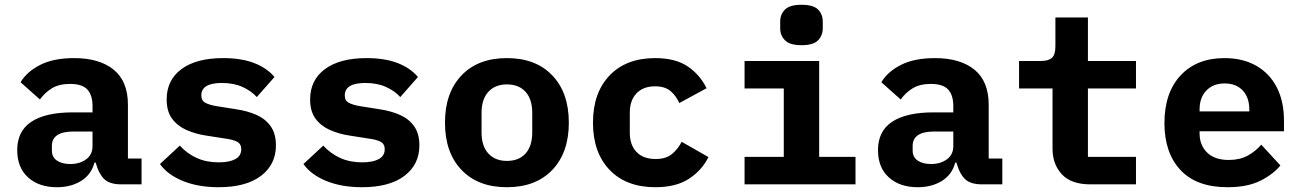

<svg xmlns="http://www.w3.org/2000/svg" viewBox="-20 -771 5440 803"><path d="M487 0Q438 0 415.5 -22.5Q393 -45 382 -85L380 -91H375Q362 -41 319.5 -14.5Q277 12 218 12Q143 12 97.5 -29Q52 -70 52 -143Q52 -223 111.5 -262Q171 -301 284 -301H367V-327Q367 -373 345.5 -396.5Q324 -420 273 -420Q227 -420 197.5 -402Q168 -384 147 -355L66 -427Q92 -471 148 -499.5Q204 -528 290 -528Q396 -528 455.5 -479.5Q515 -431 515 -333V-108H572V0ZM274 -85Q313 -85 340 -104.5Q367 -124 367 -160V-221H288Q197 -221 197 -161V-141Q197 -114 218 -99.5Q239 -85 274 -85Z M894 12Q809 12 745 -14Q681 -40 649 -85L732 -162Q762 -129 802.5 -110.5Q843 -92 895 -92Q939 -92 964 -105.5Q989 -119 989 -147Q989 -169 972 -178Q955 -187 925 -191L842 -204Q796 -211 758.5 -228Q721 -245 699 -275.5Q677 -306 677 -355Q677 -436 739 -482Q801 -528 913 -528Q989 -528 1042.5 -507.5Q1096 -487 1128 -449L1054 -365Q1032 -390 995 -407Q958 -424 908 -424Q822 -424 822 -372Q822 -350 839 -341Q856 -332 886 -327L968 -314Q1015 -307 1052.5 -290.5Q1090 -274 1112 -243Q1134 -212 1134 -163Q1134 -83 1071.5 -35.5Q1009 12 894 12Z M1494 12Q1409 12 1345 -14Q1281 -40 1249 -85L1332 -162Q1362 -129 1402.5 -110.5Q1443 -92 1495 -92Q1539 -92 1564 -105.5Q1589 -119 1589 -147Q1589 -169 1572 -178Q1555 -187 1525 -191L1442 -204Q1396 -211 1358.5 -228Q1321 -245 1299 -275.5Q1277 -306 1277 -355Q1277 -436 1339 -482Q1401 -528 1513 -528Q1589 -528 1642.5 -507.5Q1696 -487 1728 -449L1654 -365Q1632 -390 1595 -407Q1558 -424 1508 -424Q1422 -424 1422 -372Q1422 -350 1439 -341Q1456 -332 1486 -327L1568 -314Q1615 -307 1652.5 -290.5Q1690 -274 1712 -243Q1734 -212 1734 -163Q1734 -83 1671.5 -35.5Q1609 12 1494 12Z M2100 12Q1979 12 1910 -60.5Q1841 -133 1841 -258Q1841 -383 1910 -455.5Q1979 -528 2100 -528Q2221 -528 2290 -455.5Q2359 -383 2359 -258Q2359 -133 2290 -60.5Q2221 12 2100 12ZM2100 -98Q2150 -98 2178 -129Q2206 -160 2206 -217V-299Q2206 -356 2178 -387Q2150 -418 2100 -418Q2051 -418 2022.5 -387Q1994 -356 1994 -299V-217Q1994 -160 2022.5 -129Q2051 -98 2100 -98Z M2721 12Q2599 12 2529.5 -60.5Q2460 -133 2460 -258Q2460 -383 2529.5 -455.5Q2599 -528 2720 -528Q2805 -528 2856.5 -493Q2908 -458 2935 -402L2821 -340Q2808 -370 2784.5 -390Q2761 -410 2720 -410Q2670 -410 2642 -380.5Q2614 -351 2614 -300V-216Q2614 -165 2642 -135.5Q2670 -106 2722 -106Q2765 -106 2790 -126.5Q2815 -147 2831 -178L2943 -114Q2915 -58 2861 -23Q2807 12 2721 12Z M3332 -582Q3283 -582 3263 -602.5Q3243 -623 3243 -652V-681Q3243 -711 3263 -731Q3283 -751 3332 -751Q3382 -751 3401.5 -731Q3421 -711 3421 -681V-652Q3421 -623 3401.5 -602.5Q3382 -582 3332 -582ZM3094 -115H3258V-401H3094V-516H3406V-115H3558V0H3094Z M4087 0Q4038 0 4015.5 -22.5Q3993 -45 3982 -85L3980 -91H3975Q3962 -41 3919.5 -14.5Q3877 12 3818 12Q3743 12 3697.5 -29Q3652 -70 3652 -143Q3652 -223 3711.5 -262Q3771 -301 3884 -301H3967V-327Q3967 -373 3945.5 -396.5Q3924 -420 3873 -420Q3827 -420 3797.5 -402Q3768 -384 3747 -355L3666 -427Q3692 -471 3748 -499.5Q3804 -528 3890 -528Q3996 -528 4055.5 -479.5Q4115 -431 4115 -333V-108H4172V0ZM3874 -85Q3913 -85 3940 -104.5Q3967 -124 3967 -160V-221H3888Q3797 -221 3797 -161V-141Q3797 -114 3818 -99.5Q3839 -85 3874 -85Z M4540 0Q4460 0 4421 -42Q4382 -84 4382 -149V-401H4242V-516H4333Q4366 -516 4380 -529.5Q4394 -543 4394 -577V-698H4530V-516H4731V-401H4530V-115H4731V0Z M5114 12Q4984 12 4917 -60Q4850 -132 4850 -256Q4850 -383 4917.5 -455.5Q4985 -528 5101 -528Q5178 -528 5234 -496Q5290 -464 5320 -405.5Q5350 -347 5350 -266V-222H4997V-213Q4997 -164 5028.5 -133Q5060 -102 5119 -102Q5165 -102 5198 -120Q5231 -138 5255 -166L5335 -79Q5305 -42 5251 -15Q5197 12 5114 12ZM5102 -422Q5054 -422 5025.5 -392.5Q4997 -363 4997 -313V-305H5205V-313Q5205 -363 5177.5 -392.5Q5150 -422 5102 -422Z"/></svg>

Font: Lilex Nerd Font
Style: Bold
Weight: 700
Designer: Mike Abbink, Paul van der Laan, Pieter van Rosmalen, Mikhael Khrustik
Foundry: Mikhael Khrustik
Version: Version 2.400; ttfautohint (v1.8.4.7-5d5b);Nerd Fonts 3.3.0